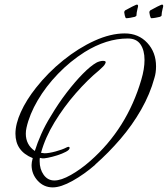

<svg xmlns="http://www.w3.org/2000/svg" viewBox="-20 -740 728 833"><path d="M209 73Q170 73 143.5 44Q117 15 117 -24Q117 -36 122 -54Q47 -84 47 -160Q47 -202 70.5 -254Q94 -306 136 -359Q188 -425 254.5 -478.5Q321 -532 390.5 -563.5Q460 -595 521 -595Q581 -595 619 -554Q657 -513 657 -452Q657 -424 650 -402Q631 -332 592.5 -264.5Q554 -197 502.5 -137Q451 -77 393 -26H394Q346 16 295 44.5Q244 73 209 73ZM216 43Q245 43 287.5 19Q330 -5 372 -42Q531 -182 593 -394Q607 -441 607 -480Q607 -522 589.5 -547.5Q572 -573 535 -573H534Q442 -573 347 -514Q284 -474 231.5 -419.5Q179 -365 143.5 -304.5Q108 -244 95 -186Q92 -173 92 -160Q92 -112 131 -85Q142 -120 159 -158.5Q176 -197 201 -237Q233 -291 269 -338Q305 -385 339 -419.5Q373 -454 398 -468Q403 -471 411.5 -473.5Q420 -476 427 -476Q444 -476 436 -463Q432 -454 410 -435Q360 -394 308.5 -335Q257 -276 216.5 -209.5Q176 -143 158 -77L173 -75Q192 -75 221.5 -83Q251 -91 268 -100Q274 -103 277 -103Q282 -103 282 -98Q282 -90 266 -81.5Q250 -73 228 -66Q206 -59 187.5 -55.5Q169 -52 164 -53L153 -55Q152 -52 152 -41Q152 -6 169.5 18.5Q187 43 216 43ZM637 -661Q633 -661 630.5 -672.5Q628 -684 628 -686Q628 -692 632 -695Q650 -705 662 -711Q674 -717 679 -719Q681 -720 683 -720Q688 -720 688 -714Q688 -712 687.5 -709.5Q687 -707 686 -704Q681 -684 681 -673Q681 -670 674 -667Q666 -665 655 -663Q644 -661 637 -661ZM528 -661Q524 -661 521.5 -672.5Q519 -684 519 -686Q519 -692 523 -695Q541 -705 553 -711Q565 -717 570 -719Q572 -720 574 -720Q579 -720 579 -714Q579 -712 578.5 -709.5Q578 -707 577 -704Q572 -684 572 -673Q572 -670 565 -667Q557 -665 546 -663Q535 -661 528 -661Z"/></svg>

Font: Allison
Style: Regular
Weight: 400
Designer: Robert E. Leuschke
Foundry: Robert E. Leuschke
Version: Version 1.010; ttfautohint (v1.8.3)